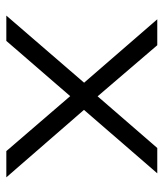

<svg xmlns="http://www.w3.org/2000/svg" viewBox="26 -556 529 622"><g transform="rotate(90 291.0 -244.5)"><path d="M30 0 263 -270V-234L42 -489H126L299 -287H284L459 -489H541L322 -236V-267L554 0H469L284 -215H298L112 0Z"/></g></svg>

Font: Nunito Sans 10pt SemiExpanded Light
Style: Regular
Weight: 300
Width: 6
Designer: Vernon Adams
Foundry: Vernon Adams
Version: Version 3.101;gftools[0.9.27]